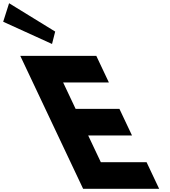

<svg xmlns="http://www.w3.org/2000/svg" viewBox="-456 -1172 1056 1192"><path d="M-399.6 -1152 -436.2 -1037 -133 -899 -113.4 -976ZM142 -825H-330L60 0H532L454 -165H170L91.5 -331H363.5L285.5 -496H13.5L-64 -660H220Z"/></svg>

Font: Hussar
Style: BdOpOblFive
Weight: 700
Foundry: Cannot Into Space Fonts
Version: Version 2.00